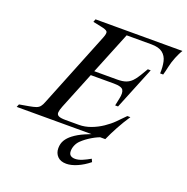

<svg xmlns="http://www.w3.org/2000/svg" viewBox="-204 -816 1150 1183"><g transform="rotate(20 371.0 -224.0)"><path d="M-50 0 -42 -19 21 -30Q49 -35 64.5 -40.5Q80 -46 89 -57Q98 -68 106 -89L305 -584Q318 -616 311 -626Q304 -636 268 -643L215 -654L222 -673H792Q783 -659 776.5 -645Q770 -631 764 -617Q750 -582 743.5 -551Q737 -520 730 -496H710Q712 -539 704.5 -573Q697 -607 672 -626.5Q647 -646 598 -646H436L324 -370H474Q509 -370 531 -378Q553 -386 569.5 -403Q586 -420 602 -447L630 -494H649L536 -216H517L527 -264Q536 -304 525 -322Q514 -340 463 -340H312L214 -98Q204 -73 202.5 -57Q201 -41 214.5 -34Q228 -27 261 -27H348Q387 -27 426 -41.5Q465 -56 499 -79Q533 -102 557 -126L610 -180H630Q600 -135 574.5 -88Q549 -41 531 0ZM356 225Q318 225 298 204Q278 183 278 151Q278 121 291.5 98.5Q305 76 330 57Q360 34 400.5 16.5Q441 -1 474 -12L512 -5Q482 4 447.5 24.5Q413 45 388 69Q373 83 364.5 102.5Q356 122 356 141Q356 161 367 169.5Q378 178 397 178Q418 178 443 167.5Q468 157 494 142L503 161Q466 191 427 208Q388 225 356 225Z"/></g></svg>

Font: Ibarra Real Nova Medium
Style: Italic
Weight: 500
Italic angle: -22°
Designer: Jose Maria Ribagorda & Octavio Pardo
Foundry: Octavio Pardo
Version: Version 2.000